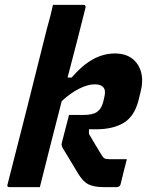

<svg xmlns="http://www.w3.org/2000/svg" viewBox="-20 -770 640 790"><path d="M452 -550Q497 -550 524.5 -528.5Q552 -507 561 -471Q570 -435 558 -390L549 -354Q532 -290 488 -264Q444 -238 375 -238H346V-219Q357 -200 371.5 -176Q386 -152 395 -137Q403 -123 409 -119Q415 -115 430 -115H502Q495 -89 489 -64.5Q483 -40 476 -11Q472 0 459 0H409Q368 0 345 -11Q322 -22 302 -55Q281 -90 267 -113Q253 -136 238 -161Q234 -169 233.5 -173Q233 -177 235 -185Q242 -213 249.5 -241Q257 -269 264 -297H323Q362 -297 380 -310Q398 -323 405 -352L410 -374Q416 -400 404 -412Q394 -423 369 -423Q342 -423 306.5 -405.5Q271 -388 234 -354Q211 -265 188.5 -176.5Q166 -88 144 0H19Q7 0 11 -11Q52 -171 92.5 -331Q133 -491 173 -652Q181 -680 187.5 -705.5Q194 -731 198 -750H324Q329 -750 331 -746.5Q333 -743 332 -739Q314 -667 295.5 -595Q277 -523 258 -451H275Q359 -550 452 -550Z"/></svg>

Font: Recursive Sn Lnr St
Style: Bold Italic
Weight: 700
Italic angle: -15°
Version: Version 1.079;hotconv 1.0.112;makeotfexe 2.5.65598; ttfautoh